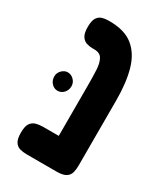

<svg xmlns="http://www.w3.org/2000/svg" viewBox="-154 -650 624 725"><g transform="rotate(30 158.0 -287.0)"><path d="M216 9Q189 9 176 1.5Q163 -6 159 -18.5Q155 -31 155 -45V-334Q155 -371 153.5 -399.5Q152 -428 142.5 -445Q133 -462 108 -462H101Q87 -462 74 -466Q61 -470 52.5 -483Q44 -496 44 -523Q44 -551 52.5 -563.5Q61 -576 74 -579.5Q87 -583 100 -583H106Q171 -583 208 -553Q245 -523 260.5 -468Q276 -413 276 -337V-52Q276 -36 272.5 -22Q269 -8 256 0.5Q243 9 216 9ZM87 9Q70 9 56 5.5Q42 2 33.5 -11Q25 -24 25 -51Q25 -79 33.5 -91.5Q42 -104 56 -108Q70 -112 86 -112H222L221 9ZM65 -257Q50 -257 39 -269Q28 -281 28 -298Q28 -314 39.5 -325.5Q51 -337 65 -337Q80 -337 91.5 -325.5Q103 -314 103 -298Q103 -281 92 -269Q81 -257 65 -257Z"/></g></svg>

Font: Fredoka Condensed Medium
Style: Regular
Weight: 500
Width: 3
Designer: Ben Nathan
Foundry: Milena B. Brandão, Ben Nathan
Version: Version 2.001